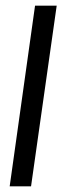

<svg xmlns="http://www.w3.org/2000/svg" viewBox="-20 -654 219 674"><path d="M14 0 103 -634H179L89 0Z"/></svg>

Font: Alumni Sans Thin Medium
Style: Italic
Weight: 500
Italic angle: -8°
Version: Version 1.016